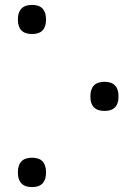

<svg xmlns="http://www.w3.org/2000/svg" viewBox="-20 -748 557 784"><path d="M168 -668Q168 -609 111 -609Q53 -609 53 -668Q53 -728 111 -728Q168 -728 168 -668ZM464 -354Q464 -295 407 -295Q349 -295 349 -354Q349 -414 407 -414Q464 -414 464 -354ZM168 -44Q168 16 111 16Q53 16 53 -44Q53 -104 111 -104Q168 -104 168 -44Z"/></svg>

Font: Noto Sans Living
Style: Regular
Weight: 400
Designer: Monotype Design Team
Foundry: Monotype Imaging Inc.
Version: Version 2.013; ttfautohint (v1.8.4.7-5d5b)